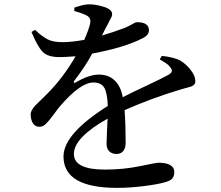

<svg xmlns="http://www.w3.org/2000/svg" viewBox="-20 -824 1040 902"><path d="M730.5 -544.9 740.2 -561.5Q800.8 -554.7 829.1 -538.1Q854.5 -522.5 876 -495.1Q897.5 -467.8 897.5 -443.4Q897.5 -437.5 896.5 -433.6Q895.5 -429.7 892.1 -426.8Q888.7 -423.8 885.7 -421.4Q882.8 -418.9 876 -417Q869.1 -415 864.3 -413.6Q859.4 -412.1 848.6 -409.2Q837.9 -406.2 831.1 -404.3Q693.4 -363.3 565.4 -306.6Q570.3 -236.3 570.3 -152.3Q570.3 -128.9 559.1 -114.7Q547.9 -100.6 527.3 -100.6Q506.8 -100.6 493.7 -112.8Q480.5 -125 480.5 -149.4Q480.5 -162.1 482.4 -202.1Q484.4 -242.2 485.4 -266.6Q327.1 -177.7 327.1 -100.6Q327.1 -27.3 472.7 -27.3Q560.5 -27.3 637.7 -43.5Q714.8 -59.6 722.7 -59.6Q798.8 -59.6 798.8 -15.6Q798.8 2.9 789.6 14.2Q780.3 25.4 754.9 32.2Q721.7 42 655.8 50.3Q589.8 58.6 530.3 58.6Q278.3 58.6 278.3 -88.9Q278.3 -195.3 486.3 -326.2Q484.4 -387.7 469.7 -412.1Q455.1 -436.5 418.9 -436.5Q358.4 -436.5 264.6 -328.1Q254.9 -317.4 232.9 -287.1Q210.9 -256.8 196.3 -242.7Q181.6 -228.5 167 -228.5Q146.5 -227.5 135.7 -243.2Q125 -258.8 124 -285.2Q124 -296.9 130.9 -308.6Q137.7 -320.3 146 -328.6Q154.3 -336.9 171.4 -353.5Q188.5 -370.1 200.2 -381.8Q277.3 -459 335 -559.6Q284.2 -555.7 259.8 -555.7Q204.1 -555.7 180.2 -580.6Q156.2 -605.5 127.9 -673.8L144.5 -683.6Q177.7 -652.3 204.6 -638.7Q231.4 -625 280.3 -626Q321.3 -627 376 -636.7Q397.5 -686.5 403.3 -712.9Q409.2 -739.3 387.7 -751Q370.1 -760.7 329.1 -772.5V-788.1Q374 -803.7 396.5 -803.7Q431.6 -803.7 469.2 -791.5Q506.8 -779.3 506.8 -757.8Q506.8 -752 504.9 -746.6Q502.9 -741.2 497.6 -732.4Q492.2 -723.6 489.3 -715.8Q486.3 -710.9 475.6 -690.4Q464.8 -669.9 459 -657.2Q509.8 -671.9 564.5 -692.4Q579.1 -698.2 592.3 -705.6Q605.5 -712.9 611.8 -716.3Q618.2 -719.7 624 -719.7Q679.7 -719.7 679.7 -681.6Q679.7 -658.2 648.4 -643.6Q564.5 -600.6 413.1 -572.3Q384.8 -517.6 328.1 -443.4Q325.2 -438.5 327.1 -436Q329.1 -433.6 335 -436.5Q398.4 -473.6 444.3 -473.6Q490.2 -473.6 519 -445.8Q547.9 -418 556.6 -367.2Q589.8 -384.8 668 -421.4Q746.1 -458 773.4 -473.6Q783.2 -479.5 786.1 -486.3Q789.1 -493.2 785.2 -500Q781.2 -506.8 775.4 -513.7Q769.5 -520.5 759.8 -526.9Q750 -533.2 743.2 -537.6Q736.3 -542 730.5 -544.9Z"/></svg>

Font: GenYoMin TW TTF SemiBold
Style: Regular
Weight: 600
Version: Version 1.300